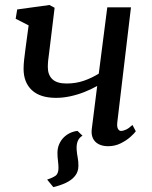

<svg xmlns="http://www.w3.org/2000/svg" viewBox="-20 -587 621 784"><path d="M296.6 -52.4 316.9 -32.8Q304.5 -26.2 298 -12.1Q291.6 2.1 293 24.2Q294.3 41.3 297.2 56.1Q300.2 70.8 300.2 89.7Q300.2 114.6 286.2 131.6Q272.3 148.7 249 159.6Q225.8 170.5 197.8 177.1L172.5 146.4Q193.6 139.4 206.2 131Q218.8 122.5 218.8 98.8Q218.8 86.7 216.7 69.7Q214.6 52.7 214.6 37.5Q214.6 17.9 221.6 1.9Q228.5 -14 240.1 -25.7Q251.8 -37.3 266.6 -44.2Q281.4 -51 296.6 -52.4ZM203 -555.3 184.4 -402.6Q182.7 -386.2 180.5 -370.6Q178.2 -354.9 176.7 -340.6Q175.3 -326.3 175.3 -312.6Q175.3 -281.5 193.7 -263.7Q212.1 -246 251.7 -246Q289.6 -246 322.1 -257.2Q354.5 -268.4 383.3 -286.3L418.1 -557.1H514.8L459 -87.9Q456.9 -69.9 461.6 -61.1Q466.3 -52.4 474.1 -52.4Q482.9 -52.4 494.5 -57.7Q506.2 -63 520.9 -76.8L534.5 -50.9Q528.7 -42.4 512.5 -27.9Q496.3 -13.4 472.8 -1.7Q449.2 10 421.7 10Q398.8 10 382.7 1.6Q366.7 -6.8 359.4 -22.4Q352 -38.1 354.7 -59.8L376.9 -236.2Q351.9 -221.8 323.2 -210.7Q294.6 -199.6 265.4 -193.5Q236.3 -187.4 208.7 -187.4Q143.8 -187.4 110.1 -218.9Q76.3 -250.5 76.3 -305.8Q76.3 -322.7 78.5 -343Q80.6 -363.4 83.6 -384.3Q86.5 -405.3 88.8 -423.4L96.9 -483.4L44 -510.4L50.2 -548.4L181.9 -566.6Z"/></svg>

Font: Merriweather Light
Style: Italic
Weight: 300
Italic angle: -7.8°
Designer: Eben Sorkin
Foundry: Eben Sorkin
Version: Version 2.101